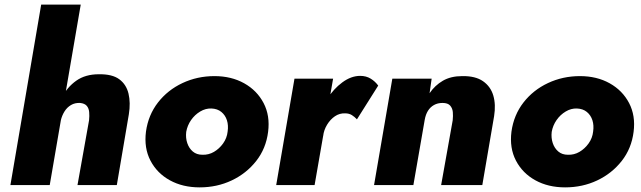

<svg xmlns="http://www.w3.org/2000/svg" viewBox="-20 -800 2769 830"><path d="M329 -780H158L25 0H195ZM365 -280 315 0H485L537 -306Q545 -356 535.5 -395.5Q526 -435 495.5 -457.5Q465 -480 407 -479Q349 -479 309.5 -451Q270 -423 247.5 -378Q225 -333 216 -281L243 -280Q248 -301 259 -318.5Q270 -336 287 -346Q304 -356 326 -355Q346 -353 355 -342.5Q364 -332 365.5 -315.5Q367 -299 365 -280Z M611 -231Q602 -160 630.5 -105.5Q659 -51 714.5 -20.5Q770 10 843 10Q918 10 981.5 -20Q1045 -50 1087.5 -104Q1130 -158 1139 -230Q1148 -300 1119.5 -354.5Q1091 -409 1035.5 -440Q980 -471 907 -471Q833 -471 769 -441Q705 -411 663 -357Q621 -303 611 -231ZM785 -230Q790 -258 806 -281Q822 -304 845.5 -318Q869 -332 894 -331Q920 -330 937 -316Q954 -302 961 -280Q968 -258 964 -231Q961 -203 944.5 -180Q928 -157 905 -143.5Q882 -130 855 -131Q830 -131 813.5 -145Q797 -159 789.5 -181.5Q782 -204 785 -230Z M1420 -460H1253L1174 0H1340ZM1523 -284 1615 -430Q1602 -448 1582.5 -460Q1563 -472 1537 -472Q1498 -472 1460 -444Q1422 -416 1394.5 -372.5Q1367 -329 1358 -281L1377 -212Q1380 -238 1394 -261Q1408 -284 1428 -297.5Q1448 -311 1472 -310Q1489 -310 1501 -302.5Q1513 -295 1523 -284Z M1937 -280 1887 0H2065L2116 -298Q2124 -348 2112.5 -387Q2101 -426 2068 -449Q2035 -472 1978 -471Q1929 -471 1894.5 -451Q1860 -431 1837 -397L1846 -460H1676L1597 0H1767L1816 -282Q1820 -305 1830 -321Q1840 -337 1856 -346Q1872 -355 1893 -355Q1916 -355 1926 -343.5Q1936 -332 1937.5 -315.5Q1939 -299 1937 -280Z M2191 -231Q2182 -160 2210.5 -105.5Q2239 -51 2294.5 -20.5Q2350 10 2423 10Q2498 10 2561.5 -20Q2625 -50 2667.5 -104Q2710 -158 2719 -230Q2728 -300 2699.5 -354.5Q2671 -409 2615.5 -440Q2560 -471 2487 -471Q2413 -471 2349 -441Q2285 -411 2243 -357Q2201 -303 2191 -231ZM2365 -230Q2370 -258 2386 -281Q2402 -304 2425.5 -318Q2449 -332 2474 -331Q2500 -330 2517 -316Q2534 -302 2541 -280Q2548 -258 2544 -231Q2541 -203 2524.5 -180Q2508 -157 2485 -143.5Q2462 -130 2435 -131Q2410 -131 2393.5 -145Q2377 -159 2369.5 -181.5Q2362 -204 2365 -230Z"/></svg>

Font: Jost ExtraBold
Style: Italic
Weight: 800
Italic angle: -5°
Version: Version 3.710